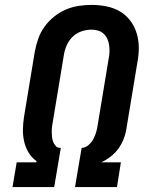

<svg xmlns="http://www.w3.org/2000/svg" viewBox="-20 -763 640 783"><path d="M31 0 48 -101H128L129 -106Q109 -120 96.5 -141Q84 -162 78.5 -186Q73 -210 73.5 -235.5Q74 -261 78 -287L122 -553Q127 -579 136 -605Q145 -631 161.5 -654Q178 -677 200.5 -695Q223 -713 248.5 -724Q274 -735 301 -739Q328 -743 354 -743Q385 -743 414.5 -737Q444 -731 469 -716.5Q494 -702 511.5 -678.5Q529 -655 537.5 -627Q546 -599 546 -568.5Q546 -538 540 -507L496 -241Q493 -219 485 -198Q477 -177 464 -158.5Q451 -140 432.5 -125.5Q414 -111 393 -101H473L457 0H286L300 -84L313 -160Q328 -160 341 -171.5Q354 -183 361.5 -197.5Q369 -212 373 -227Q377 -242 379 -257L423 -523Q426 -537 426.5 -551.5Q427 -566 425 -579.5Q423 -593 417.5 -605Q412 -617 402 -626Q392 -635 379 -638.5Q366 -642 352 -642Q331 -642 310.5 -634.5Q290 -627 275 -612Q260 -597 251.5 -577Q243 -557 240 -536L196 -270Q194 -260 192.5 -249Q191 -238 191 -227Q191 -216 192 -205.5Q193 -195 196.5 -185.5Q200 -176 207 -168Q214 -160 225 -160H228L201 0Z"/></svg>

Font: Iosevka Curly Slab ExObl
Style: Bold
Weight: 700
Width: 7
Italic angle: -9°
Monospace: yes
Designer: Belleve Invis
Foundry: Belleve Invis
Version: Version 11.0.0; ttfautohint (v1.8.3)